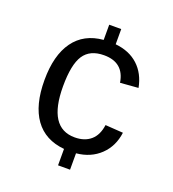

<svg xmlns="http://www.w3.org/2000/svg" viewBox="-129 -788 814 902"><g transform="rotate(20 278.0 -336.5)"><path d="M291 -135Q340 -135 370.5 -161Q401 -187 408 -239L497 -233Q488 -163 441.5 -118.5Q395 -74 323 -67V15H263V-67Q166 -76 116 -145.5Q66 -215 66 -340Q66 -464 116.5 -534Q167 -604 263 -612V-688H323V-612Q393 -605 437 -564.5Q481 -524 494 -456L404 -449Q389 -545 290 -545Q220 -545 189 -498Q158 -451 158 -342Q158 -135 291 -135Z"/></g></svg>

Font: Libra Sans
Style: Regular
Weight: 400
Foundry: Context Ltd
Version: Version 1.002